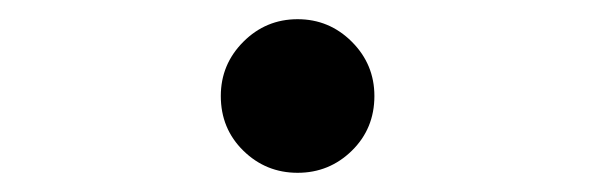

<svg xmlns="http://www.w3.org/2000/svg" viewBox="-20 -379 620 200"><path d="M290 -199Q257 -199 233.5 -222Q210 -245 210 -279Q210 -312 233.5 -335.5Q257 -359 290 -359Q323 -359 346.5 -335.5Q370 -312 370 -279Q370 -245 346.5 -222Q323 -199 290 -199Z"/></svg>

Font: Sometype Mono Medium
Style: Regular
Weight: 500
Monospace: yes
Designer: Ryoichi Tsunekawa
Foundry: Dharma Type
Version: Version 1.000; ttfautohint (v1.8.3)